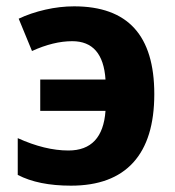

<svg xmlns="http://www.w3.org/2000/svg" viewBox="-20 -576 552 606"><path d="M36 -24V-140Q122 -101 196 -101Q304 -101 313 -226H107V-325H313Q305 -446 208 -446Q149 -446 81 -415L39 -517Q77 -535 123 -545.5Q169 -556 214 -556Q341 -556 404 -487Q467 -418 467 -279Q467 -136 400.5 -63Q334 10 204 10Q101 10 36 -24Z"/></svg>

Font: OpenSansMMV
Style: Bold
Weight: 700
Foundry: Ascender Corporation
Version: Version 4.001